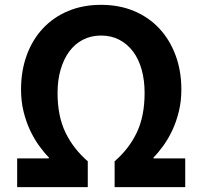

<svg xmlns="http://www.w3.org/2000/svg" viewBox="-20 -774 837 794"><path d="M51 -119H182V-123Q162 -143 141.5 -171.5Q121 -200 104.5 -235Q88 -270 77.5 -312.5Q67 -355 67 -404Q67 -481 90.5 -545.5Q114 -610 157.5 -656.5Q201 -703 262 -728.5Q323 -754 398 -754Q473 -754 534 -728.5Q595 -703 638.5 -656.5Q682 -610 706 -545.5Q730 -481 730 -404Q730 -355 719.5 -312.5Q709 -270 692.5 -235Q676 -200 655.5 -171.5Q635 -143 615 -123V-119H746V0H454V-107Q514 -159 546 -226.5Q578 -294 578 -390Q578 -442 566 -485.5Q554 -529 530.5 -560.5Q507 -592 473.5 -609.5Q440 -627 398 -627Q356 -627 322.5 -609.5Q289 -592 266 -560.5Q243 -529 230.5 -485.5Q218 -442 218 -390Q218 -294 250.5 -226.5Q283 -159 343 -107V0H51Z"/></svg>

Font: SpoqaHanSans-Bold
Style: Regular
Weight: 700
Designer: [Spoqa Han Sans] Dong-huui Kim \uAE40 \uB3D9 \uD718   [Noto Sans] Ryoko NISHIZUKA \u897F \u585A \u6DBC \u5B50  (kana & i
Foundry: Spoqa (http://www.spoqa-han-sans.com)
Version: Version 2.000